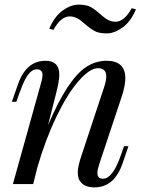

<svg xmlns="http://www.w3.org/2000/svg" viewBox="-20 -788 620 822"><path d="M383.8 14.2Q338.9 14.2 320.8 -15.1Q313 -27.3 313 -51.8Q313 -76.2 330.1 -126L424.8 -412.1Q435.1 -441.9 435.1 -461.4Q434.6 -496.1 399.4 -496.1Q364.3 -496.1 315.9 -440.4Q267.6 -384.8 220.7 -286.6Q173.8 -189 139.6 -69.8L122.1 0H35.2L154.8 -429.2Q162.1 -453.1 162.1 -466.8Q162.1 -491.2 136.7 -491.2Q111.3 -491.2 88.9 -450.2Q77.1 -428.2 63 -389.2L49.8 -352.1H30.8L56.2 -424.8Q91.3 -527.8 174.8 -527.8Q233.9 -527.8 233.9 -468.8Q233.9 -441.9 220.2 -388.2L185.5 -251.5Q268.6 -448.2 348.6 -501Q389.2 -527.8 436 -527.8Q516.6 -527.8 516.6 -452.6Q516.6 -422.9 502 -377L404.8 -85Q397 -61.5 397 -47.4Q397 -22.9 420.9 -22.9Q462.9 -22.9 498 -125L511.2 -162.1H529.8L504.9 -88.9Q469.7 14.2 383.8 14.2ZM316.4 -768.1Q350.1 -768.1 368.7 -757.8Q387.2 -747.6 416.5 -721.2Q445.8 -694.8 474.1 -694.8Q512.2 -694.8 543.9 -752.9L562 -748Q540 -695.8 504.9 -670.4Q469.7 -645 436.5 -645Q403.3 -645 384.8 -655.3Q366.2 -665 336.4 -691.4Q307.1 -717.8 278.8 -717.8Q240.2 -717.8 209 -660.2L190.9 -665Q212.9 -717.3 248 -742.7Q283.2 -768.1 316.4 -768.1Z"/></svg>

Font: PlayfairDisplay-Italic
Style: Italic
Weight: 400
Italic angle: -14°
Designer: Claus Eggers Sørensen
Foundry: Claus Eggers Sørensen
Version: Version 1.002;PS 001.002;hotconv 1.0.70;makeotf.lib2.5.58329